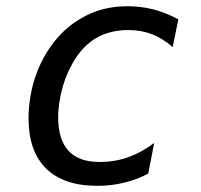

<svg xmlns="http://www.w3.org/2000/svg" viewBox="-20 -580 642 614"><path d="M291.5 14.2Q235.4 14.2 194.8 -0.2Q154.3 -14.6 127.4 -41Q99.1 -68.8 85.2 -109.1Q71.3 -149.4 71.3 -201.2Q71.3 -237.8 77.9 -275.1Q84.5 -312.5 97.2 -346.2Q109.9 -379.9 127.9 -409.7Q146 -439.5 168 -463.9Q191.4 -489.7 218 -507.8Q244.6 -525.9 268.1 -536.1Q321.8 -560.1 387.7 -560.1Q430.7 -560.1 471.2 -549.8Q489.7 -544.9 510.3 -536.9Q530.8 -528.8 550.3 -518.1L532.2 -429.2Q500.5 -457.5 465.8 -470.7Q431.2 -483.9 390.6 -483.9Q336.4 -483.9 294.9 -462.4Q274.4 -451.7 256.6 -435.3Q238.8 -418.9 224.1 -397Q211.4 -378.4 200.4 -355.2Q189.5 -332 181.6 -305.7Q166 -252.9 166 -204.1Q166 -170.4 174.1 -143.3Q182.1 -116.2 199.2 -97.7Q214.8 -80.6 239.5 -71.3Q264.2 -62 300.3 -62Q322.3 -62 345 -65.7Q367.7 -69.3 389.6 -77.1Q412.6 -85.4 433.6 -97.2Q454.6 -108.9 473.1 -123L454.1 -24.9Q433.1 -13.7 414.8 -7.1Q396.5 -0.5 377.9 3.9Q356.4 9.3 335.7 11.7Q314.9 14.2 291.5 14.2Z"/></svg>

Font: Hack
Style: Italic
Weight: 400
Italic angle: -11°
Monospace: yes
Designer: Christopher Simpkins
Foundry: Christopher Simpkins
Version: Version 2.019; ttfautohint (v1.4.1) -l 4 -r 80 -G 350 -x 0 -